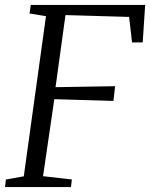

<svg xmlns="http://www.w3.org/2000/svg" viewBox="-24 -763 612 783"><path d="M-3.5 0 0 -31 73 -44 163.5 -697 96.5 -708 101.5 -743H568L558 -590H514.5L502.5 -694L243 -701.5L202.5 -407.5L445.5 -411.5L438.5 -351.5L197.5 -358.5L151.5 -44.5L269 -31L265.5 0Z"/></svg>

Font: Merriweather 48pt Light
Style: Italic
Weight: 300
Italic angle: -7.8°
Version: Version 2.101